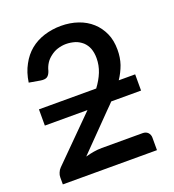

<svg xmlns="http://www.w3.org/2000/svg" viewBox="-133 -831 845 934"><g transform="rotate(-20 290.0 -364.0)"><path d="M546.4 -298.8H392.1Q387.2 -293.5 377 -283.2L360.4 -266.6L186 -88.4Q211.4 -95.2 229.5 -98.1Q250 -101.6 271 -101.6H482.4Q499.5 -101.6 509.8 -91.3Q520 -80.1 520 -64.9V0H32.7V-36.6Q32.7 -48.3 37.6 -59.6Q42.5 -72.3 51.8 -81.5L269 -298.8H48.3V-382.8H344.7Q369.6 -416 383.3 -450.2Q397 -484.4 397 -521.5Q397 -549.3 388.7 -571.8Q380.4 -592.8 364.3 -607.9Q346.7 -623 327.6 -629.4Q303.2 -636.7 280.3 -636.7Q258.3 -636.7 235.4 -629.4Q216.8 -623.5 199.2 -609.9Q181.6 -596.7 171.4 -580.6Q160.2 -563 155.3 -542.5Q148.4 -522 136.7 -515.1Q125 -508.3 102.5 -512.2L45.9 -522Q53.2 -572.8 74.7 -611.3Q95.2 -649.9 126.5 -675.8Q158.2 -701.7 199.2 -714.8Q241.7 -728 286.6 -728Q334 -728 375 -713.9Q415 -700.2 444.8 -673.3Q473.6 -647.5 490.7 -609.4Q506.8 -573.7 506.8 -524.9Q506.8 -484.4 495.1 -449.7Q482.4 -414.1 461.4 -382.8H546.4Z"/></g></svg>

Font: Lato-SemiBold
Style: Regular
Weight: 500
Designer: Lukasz Dziedzic with Adam Twardoch and Botio Nikoltchev
Foundry: tyPoland Lukasz Dziedzic
Version: ""